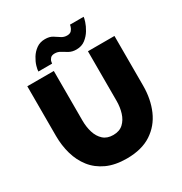

<svg xmlns="http://www.w3.org/2000/svg" viewBox="-208 -1065 1158 1223"><g transform="rotate(-30 371.5 -454.0)"><path d="M371 6Q286 6 225 -22Q164 -50 125.5 -99Q87 -148 69 -211.5Q51 -275 51 -345V-710H246V-345Q246 -298 258.5 -257.5Q271 -217 298.5 -192Q326 -167 371 -167Q417 -167 444.5 -192.5Q472 -218 484.5 -258.5Q497 -299 497 -345V-710H692V-345Q692 -246 657.5 -166.5Q623 -87 552 -40.5Q481 6 371 6ZM440 -756Q410 -756 388 -768Q366 -780 347.5 -792Q329 -804 306 -804Q284 -804 274 -792.5Q264 -781 262 -769Q260 -757 260 -756H159Q159 -769 166.5 -795Q174 -821 191 -848.5Q208 -876 234.5 -895Q261 -914 298 -914Q331 -914 352 -901Q373 -888 391.5 -875.5Q410 -863 433 -863Q455 -863 465.5 -875Q476 -887 479.5 -900Q483 -913 483 -914H583Q583 -905 575 -880Q567 -855 550 -826.5Q533 -798 506 -777Q479 -756 440 -756Z"/></g></svg>

Font: Raleway Black
Style: Regular
Weight: 900
Designer: Matt McInerney, Pablo Impallari, Rodrigo Fuenzalida
Foundry: Matt McInerney, Pablo Impallari, Rodrigo Fuenzalida
Version: Version 4.026